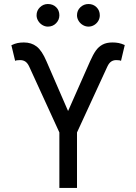

<svg xmlns="http://www.w3.org/2000/svg" viewBox="-20 -926 671 946"><path d="M272.5 -273.4 124 -597.7Q116.2 -614.7 105.5 -622.3Q94.7 -629.9 79.1 -629.9Q60.1 -629.9 54.7 -626L36.1 -703.1Q52.2 -710.9 66.4 -713.9Q80.6 -716.8 97.7 -716.8Q134.8 -716.8 160.6 -696.8Q186.5 -676.8 209 -624L315.4 -378.9L423.8 -624Q438.5 -657.2 452.1 -676.5Q465.8 -695.8 485.4 -706.3Q504.9 -716.8 534.2 -716.8Q550.8 -716.8 564.5 -714.1Q578.1 -711.4 594.7 -704.1L576.2 -626Q570.8 -629.9 552.7 -629.9Q538.1 -629.9 527.3 -622.3Q516.6 -614.7 508.8 -597.7L359.4 -273.4V0H272.5ZM160.2 -850.6Q160.2 -874 176.8 -890.1Q193.4 -906.2 215.8 -906.2Q240.7 -906.2 256.6 -890.6Q272.5 -875 272.5 -850.6Q272.5 -828.1 256.3 -811.5Q240.2 -794.9 215.8 -794.9Q201.7 -794.9 188.7 -802.7Q175.8 -810.5 168 -823.5Q160.2 -836.4 160.2 -850.6ZM359.4 -850.6Q359.4 -874.5 376.2 -890.4Q393.1 -906.2 416 -906.2Q439.5 -906.2 455.6 -890.4Q471.7 -874.5 471.7 -850.6Q471.7 -835.9 464.4 -823.2Q457 -810.5 444.1 -802.7Q431.2 -794.9 416 -794.9Q401.4 -794.9 388.2 -802.7Q375 -810.5 367.2 -823.5Q359.4 -836.4 359.4 -850.6Z"/></svg>

Font: Pretendard GOV
Style: Regular
Weight: 400
Designer: Base glyphs from Inter by Rasmus Andersson; Hangeul glyphs from Noto Sans CJK(Source Han Sans) by Jang Soo-young and Kan
Foundry: Kil Hyung-jin
Version: Version 1.309